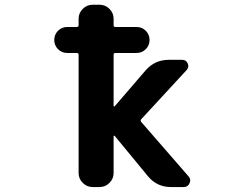

<svg xmlns="http://www.w3.org/2000/svg" viewBox="-20 -793 1040 793"><path d="M257.8 -574.2Q235.4 -574.2 219.7 -589.8Q204.1 -605.5 204.1 -627.9Q204.1 -650.4 219.7 -666Q235.4 -681.6 257.8 -681.6H297.9Q304.7 -681.6 304.7 -689.5V-715.8Q304.7 -739.3 321.8 -756.3Q338.9 -773.4 362.3 -773.4H391.6Q415 -773.4 432.1 -756.3Q449.2 -739.3 449.2 -715.8V-689.5Q449.2 -681.6 456.1 -681.6H543.9Q566.4 -681.6 582 -666Q597.7 -650.4 597.7 -627.9Q597.7 -605.5 582 -589.8Q566.4 -574.2 543.9 -574.2H456.1Q449.2 -574.2 449.2 -566.4V-355.5Q449.2 -354.5 451.2 -353.5Q453.1 -352.5 454.1 -354.5L581.1 -502Q619.1 -545.9 676.8 -545.9H732.4Q749 -545.9 755.4 -530.8Q761.7 -515.6 751 -503.9L563.5 -300.8Q558.6 -294.9 563.5 -289.1L758.8 -64.5Q765.6 -56.6 765.6 -47.9Q765.6 -42 762.7 -36.1Q755.9 -20.5 739.3 -20.5H685.5Q627.9 -20.5 590.8 -65.4L454.1 -231.4Q453.1 -233.4 451.2 -232.4Q449.2 -231.4 449.2 -230.5V-78.1Q449.2 -54.7 432.1 -37.6Q415 -20.5 391.6 -20.5H362.3Q338.9 -20.5 321.8 -37.6Q304.7 -54.7 304.7 -78.1V-566.4Q304.7 -574.2 297.9 -574.2Z"/></svg>

Font: Gen Jyuu Gothic Monospace Bold
Style: Bold
Weight: 700
Designer: [Source Han Sans]
Ryoko NISHIZUKA  (kana & ideographs); Paul D. Hunt (Latin, Greek & Cyrillic); Wenlong ZHANG  (bopomofo
Version: Version 1.002.20150607